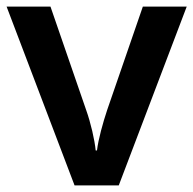

<svg xmlns="http://www.w3.org/2000/svg" viewBox="-20 -562 586 582"><path d="M206 0H340L546 -542H413L305 -229C292 -190 278 -140 274 -106H270C267 -138 255 -190 241 -229L133 -542H0Z"/></svg>

Font: Noto Sans Arabic UI SmBd
Style: Regular
Weight: 600
Designer: Monotype Design Team, Nadine Chahine and Nizar Qandah
Foundry: Monotype Imaging Inc.
Version: Version 2.010